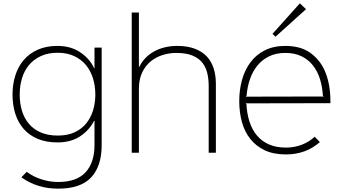

<svg xmlns="http://www.w3.org/2000/svg" viewBox="-20 -915 2054 1150"><path d="M589 -630V-46Q589 80 526 147.5Q463 215 328 215Q203 215 108 147L140 114Q178 143 228 159Q278 175 328 175Q439 175 492.5 117Q546 59 546 -47V-192H544Q514 -134 459 -98Q404 -62 325 -62Q257 -62 206.5 -83Q156 -104 122.5 -142Q89 -180 72 -232.5Q55 -285 55 -349Q55 -410 72 -463.5Q89 -517 122.5 -556Q156 -595 206.5 -617.5Q257 -640 324 -640Q404 -640 461 -601.5Q518 -563 544 -506H546V-630ZM551 -349Q551 -400 537 -445.5Q523 -491 495 -525Q467 -559 424.5 -579Q382 -599 326 -599Q268 -599 225.5 -579.5Q183 -560 154.5 -526.5Q126 -493 112 -447Q98 -401 98 -349Q98 -295 112 -250Q126 -205 154.5 -172Q183 -139 226 -121Q269 -103 326 -103Q384 -103 426.5 -122.5Q469 -142 496.5 -176Q524 -210 537.5 -254.5Q551 -299 551 -349Z M1273 -413V0H1230V-401Q1230 -441 1221.5 -477Q1213 -513 1191.5 -540Q1170 -567 1132 -582.5Q1094 -598 1035 -598Q996 -598 956 -586Q916 -574 884 -548.5Q852 -523 832 -482Q812 -441 812 -383V0H769V-840H812V-514H814Q845 -576 905 -608Q965 -640 1041 -640Q1102 -640 1146 -623.5Q1190 -607 1218 -577.5Q1246 -548 1259.5 -506Q1273 -464 1273 -413Z M1813 -860 1630 -695 1612 -712 1776 -895ZM1959 -297 1451 -296 1456 -291Q1459 -234 1474.5 -186Q1490 -138 1519 -103.5Q1548 -69 1591 -50Q1634 -31 1692 -31Q1742 -31 1786 -47.5Q1830 -64 1865 -96L1896 -64Q1854 -27 1803 -8.5Q1752 10 1693 10Q1619 10 1566.5 -14.5Q1514 -39 1479.5 -82.5Q1445 -126 1429 -184Q1413 -242 1413 -310Q1413 -378 1430 -438Q1447 -498 1481 -543Q1515 -588 1567 -614Q1619 -640 1688 -640Q1780 -640 1837 -599.5Q1894 -559 1923 -496Q1942 -454 1950.5 -407Q1959 -360 1959 -312V-310ZM1919 -337 1914 -341Q1911 -395 1896.5 -441.5Q1882 -488 1854.5 -523Q1827 -558 1786 -578Q1745 -598 1689 -598Q1633 -598 1591.5 -577.5Q1550 -557 1521.5 -522Q1493 -487 1477 -440.5Q1461 -394 1457 -341L1452 -336Z"/></svg>

Font: TypoPRO Sinkin Sans
Style: 200 X Light
Weight: 200
Designer: Keith Bates
Foundry: K-Type
Version: Sinkin Sans (version 1.0)  by Keith Bates   •   © 2014   www